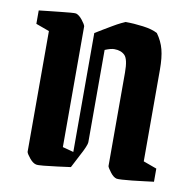

<svg xmlns="http://www.w3.org/2000/svg" viewBox="-73 -692 769 776"><g transform="rotate(10 311.5 -304.5)"><path d="M414 -34V-418Q414 -473 398.5 -488.5Q383 -504 355 -504Q341 -504 317 -494V-115Q317 -109 310.5 -93.5Q304 -78 293 -58L265 -4Q243 -1 212 3Q181 7 155.5 9.5Q130 12 124 10Q111 7 97.5 -9.5Q84 -26 82 -34V-530L27 -550V-605Q44 -607 67.5 -609.5Q91 -612 114.5 -614.5Q138 -617 155.5 -618.5Q173 -620 178 -619Q191 -615 204 -598.5Q217 -582 219 -574V-78L264 -66V-554Q275 -561 293.5 -572Q312 -583 330.5 -594Q349 -605 363.5 -612Q378 -619 381 -620Q415 -620 453 -615Q491 -610 513 -598Q534 -569 542.5 -536.5Q551 -504 551 -454V-78L606 -58V-4Q589 -2 565.5 1Q542 4 518.5 6.5Q495 9 477.5 10Q460 11 455 10Q442 7 429 -10Q416 -27 414 -34Z"/></g></svg>

Font: Grenze Gotisch
Style: Bold
Weight: 700
Designer: Renata Polastri
Foundry: Omnibus-Type
Version: Version 1.001